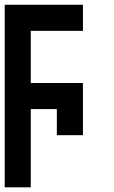

<svg xmlns="http://www.w3.org/2000/svg" viewBox="-20 -687 484 818"><path d="M222.2 -222.2H111.1V111.1H0V-666.7H333.3V-555.6H111.1V-333.3H333.3V-111.1H222.2Z"/></svg>

Font: Pixeloid Sans
Style: Regular
Weight: 400
Designer: GGBotNet
Foundry: GGBotNet
Version: 0.5